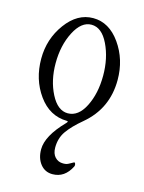

<svg xmlns="http://www.w3.org/2000/svg" viewBox="-104 -488 593 789"><g transform="rotate(15 193.0 -93.5)"><path d="M197 238Q165 238 145.5 213.5Q126 189 126 151Q126 94 197 21Q207 11 198 11Q124 10 77 -55.5Q30 -121 30 -209Q30 -293 78.5 -359Q127 -425 194 -425Q262 -425 309 -358.5Q356 -292 356 -205Q356 -83 264 -6Q222 29 201 59Q180 89 180 129Q180 155 193.5 169.5Q207 184 228 184Q237 184 242.5 182.5Q248 181 256.5 176Q265 171 269 169Q275 165 277 175Q278 180 276 184Q249 238 197 238ZM193 -20Q238 -20 266 -75.5Q294 -131 294 -207Q294 -281 266 -339Q238 -397 194 -397Q151 -397 121.5 -339.5Q92 -282 92 -206Q92 -133 121 -76.5Q150 -20 193 -20Z"/></g></svg>

Font: Junicode Cond Light
Style: Regular
Weight: 300
Width: 3
Designer: Peter S. Baker
Version: Version 2.201